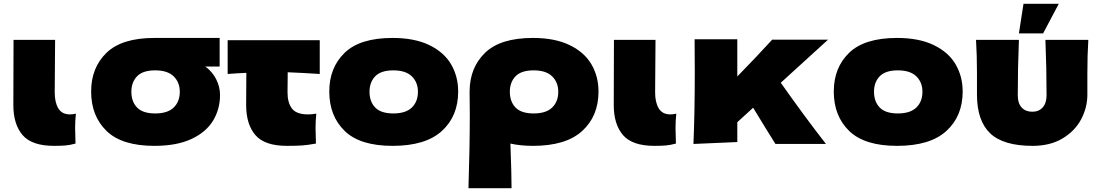

<svg xmlns="http://www.w3.org/2000/svg" viewBox="-20 -755 5768 1007"><path d="M50 -204 51 -546H269L267 -270Q267 -218 286 -186.5Q305 -155 347 -155Q363 -155 378 -159Q374 -122 374 -84Q374 -66 376 -2Q347 6 322.5 8Q298 10 264 10Q147 10 98.5 -46.5Q50 -103 50 -204Z M1057 -406Q1094 -379 1114 -339Q1134 -299 1134 -257Q1134 -182 1097 -121.5Q1060 -61 983 -25.5Q906 10 790 10Q619 10 538.5 -68.5Q458 -147 458 -275Q458 -400 538.5 -478Q619 -556 790 -556H796H1132V-406ZM923 -274Q923 -323 891 -354.5Q859 -386 794 -386Q729 -386 699 -355Q669 -324 669 -274Q669 -222 699 -191Q729 -160 794 -160Q859 -160 891 -191Q923 -222 923 -274Z M1657 -367Q1565 -373 1489 -376L1488 -270Q1488 -216 1511.5 -185.5Q1535 -155 1595 -155Q1618 -155 1639 -159Q1635 -122 1635 -84Q1635 -66 1637 -2Q1593 6 1563 8Q1533 10 1485 10Q1368 10 1319.5 -46.5Q1271 -103 1271 -204L1272 -373Q1225 -371 1174 -367V-544H1657Z M1707 -275Q1707 -400 1787.5 -478Q1868 -556 2039 -556Q2154 -556 2231.5 -518.5Q2309 -481 2346 -417.5Q2383 -354 2383 -275Q2383 -146 2297.5 -68Q2212 10 2039 10Q1868 10 1787.5 -68.5Q1707 -147 1707 -275ZM2172 -274Q2172 -323 2140 -354.5Q2108 -386 2043 -386Q1978 -386 1948 -355Q1918 -324 1918 -274Q1918 -222 1948 -191Q1978 -160 2043 -160Q2108 -160 2140 -191Q2172 -222 2172 -274Z M3119 -275Q3119 -146 3033.5 -68Q2948 10 2775 10Q2710 10 2657 -2Q2663 160 2663 232H2437Q2444 15 2444 -157L2443 -264V-275V-277Q2444 -401 2524.5 -478.5Q2605 -556 2775 -556Q2890 -556 2967.5 -518.5Q3045 -481 3082 -417.5Q3119 -354 3119 -275ZM2908 -274Q2908 -323 2876 -354.5Q2844 -386 2779 -386Q2714 -386 2684 -355Q2654 -324 2654 -274Q2654 -222 2684 -191Q2714 -160 2779 -160Q2844 -160 2876 -191Q2908 -222 2908 -274Z M3199 -204 3200 -546H3418L3416 -270Q3416 -218 3435 -186.5Q3454 -155 3496 -155Q3512 -155 3527 -159Q3523 -122 3523 -84Q3523 -66 3525 -2Q3496 6 3471.5 8Q3447 10 3413 10Q3296 10 3247.5 -46.5Q3199 -103 3199 -204Z M4323 -547 4075 -321Q4202 -141 4312 0H4047L3996 -82Q3946 -165 3930 -190L3847 -114V-10L3617 0Q3624 -165 3624 -381Q3624 -493 3623 -549H3847V-354Q3944 -453 4030 -547Z M4353 -275Q4353 -400 4433.5 -478Q4514 -556 4685 -556Q4800 -556 4877.5 -518.5Q4955 -481 4992 -417.5Q5029 -354 5029 -275Q5029 -146 4943.5 -68Q4858 10 4685 10Q4514 10 4433.5 -68.5Q4353 -147 4353 -275ZM4818 -274Q4818 -323 4786 -354.5Q4754 -386 4689 -386Q4624 -386 4594 -355Q4564 -324 4564 -274Q4564 -222 4594 -191Q4624 -160 4689 -160Q4754 -160 4786 -191Q4818 -222 4818 -274Z M5688 -546Q5683 -466 5683 -373V-259Q5683 -191 5650.5 -129.5Q5618 -68 5553 -29Q5488 10 5396 10Q5242 10 5173 -56Q5104 -122 5104 -259V-373Q5104 -466 5099 -546H5324Q5318 -399 5318 -255Q5318 -213 5338.5 -191Q5359 -169 5394 -169Q5429 -169 5449 -192Q5469 -215 5469 -255Q5469 -399 5463 -546ZM5451 -580H5324L5348 -735H5533Z"/></svg>

Font: Dela Gothic One
Style: Regular
Weight: 400
Designer: aratakana
Foundry: aratakana
Version: Version 1.004